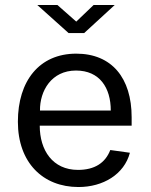

<svg xmlns="http://www.w3.org/2000/svg" viewBox="-20 -743 608 773"><path d="M357 -723 287 -656 211 -723H130L256 -610H319L442 -723ZM140 -237H510V-271C510 -429 430 -527 287 -527C138 -527 52 -417 52 -253C52 -88 153 10 296 10C395 10 480 -41 503 -128L424 -139C404 -87 361 -59 294 -59C192 -59 140 -138 140 -237ZM141 -298C140 -377 187 -459 286 -459C381 -459 426 -390 426 -298Z"/></svg>

Font: United Sans
Style: Regular
Weight: 400
Designer: Pablo Impallari, Rodrigo Fuenzalida (Modified by Dan O. Williams)
Version: Version 1.000;PS 001.000;hotconv 1.0.88;makeotf.lib2.5.64775